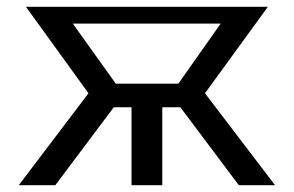

<svg xmlns="http://www.w3.org/2000/svg" viewBox="-20 -542 860 562"><path d="M35 0 239 -269 56 -522H764L580 -269L785 0H679L508 -228H455V0H365V-228H313L142 0ZM319 -297H502L626 -473H193Z"/></svg>

Font: Raleway-v4020 Medium
Style: Regular
Weight: 500
Designer: Matt McInerney, Pablo Impallari, Rodrigo Fuenzalida
Foundry: Matt McInerney, Pablo Impallari, Rodrigo Fuenzalida
Version: Version 4.020;PS 004.020;hotconv 1.0.88;makeotf.lib2.5.64775